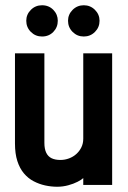

<svg xmlns="http://www.w3.org/2000/svg" viewBox="-20 -704 487 731"><path d="M140 -684Q115 -684 97.5 -666.5Q80 -649 80 -625Q80 -600 97.5 -582.5Q115 -565 140 -565Q166 -565 183 -582.5Q200 -600 200 -625Q200 -649 183 -666.5Q166 -684 140 -684ZM299 -684Q274 -684 256.5 -666.5Q239 -649 239 -625Q239 -600 256.5 -582.5Q274 -565 299 -565Q324 -565 341.5 -582.5Q359 -600 359 -625Q359 -649 341.5 -666.5Q324 -684 299 -684ZM297 -26V0H407V-501H297V-176Q297 -158 290 -143.5Q283 -129 271 -118Q259 -107 243 -101Q227 -95 210 -95Q190 -95 176.5 -101.5Q163 -108 156 -122.5Q149 -137 149 -160V-501H37V-158Q37 -119 46 -91Q55 -63 71 -44Q87 -25 108 -14Q129 -3 152 2Q175 7 198 7Q219 7 239.5 1.5Q260 -4 275.5 -12Q291 -20 297 -26Z"/></svg>

Font: Advent Pro
Style: Regular
Weight: 400
Designer: VivaRado, Andreas Kalpakidis
Foundry: VivaRado, Andreas Kalpakidis
Version: Version 3.000